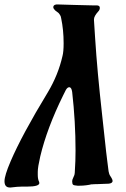

<svg xmlns="http://www.w3.org/2000/svg" viewBox="-20 -670 560 854"><path d="M148 94V108Q148 127 154 139Q155 141 155 144Q155 160 100 160Q100 160 77 160Q59 160 27 164Q27 164 24 164Q0 164 0 136Q0 111 27 48Q77 -69 193 -260Q239 -337 258 -421Q263 -440 263 -478Q263 -537 252 -589Q251 -597 247.5 -602.5Q244 -608 242 -610.5Q240 -613 233.5 -617.5Q227 -622 225 -624Q217 -632 217 -638Q217 -648 230 -650H244Q254 -650 278 -649Q302 -648 312 -648Q324 -648 352.5 -647Q381 -646 394 -646H412Q424 -645 424 -635Q424 -626 417 -619Q398 -598 398 -584V-580Q398 -572 403 -502Q408 -424 415.5 -342Q423 -260 435 -152Q447 -44 452 4Q453 11 457 45Q461 79 463 92Q465 105 471 113.5Q477 122 480 130Q480 131 480 132L481 134Q481 145 464 147Q455 147 437.5 148Q420 149 412 149Q396 149 390 150H386Q383 151 377 152Q371 153 364 154Q357 155 349 155.5Q341 156 334 156H325Q309 155 305 151.5Q301 148 301 136Q301 130 305.5 121Q310 112 311 108Q313 100 313 89Q316 47 316 0Q316 -129 301 -261Q298 -282 288 -282Q280 -282 273 -270L261 -246Q189 -100 159 26Q148 74 148 94Z"/></svg>

Font: Fedorovsk Unicode
Style: Medium
Weight: 500
Designer: Aleksandr Andreev and Nikita Simmons
Version: Version 3.2